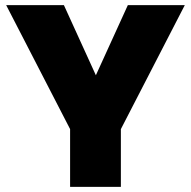

<svg xmlns="http://www.w3.org/2000/svg" viewBox="-20 -725 741 745"><path d="M252 -224V0H449V-224L697 -705H476L352 -433L228 -705H4Z"/></svg>

Font: SVN-Poppins ExtraBold
Style: Regular
Weight: 800
Designer: Ninad Kale (Devanagari), Jonny Pinhorn (Latin)
Foundry: Indian Type Foundry
Version: Version 3.002 2017; ttfautohint (v1.8.3)